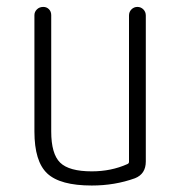

<svg xmlns="http://www.w3.org/2000/svg" viewBox="-20 -540 540 569"><path d="M252 9.8Q158.2 9.8 120.1 -25.9Q82 -61.5 82 -150.4V-495.1Q82 -504.9 89.4 -512.2Q96.7 -519.5 108.4 -519.5Q118.2 -519.5 125 -512.7Q131.8 -505.9 131.8 -495.1V-150.4Q131.8 -84 158.2 -58.1Q184.6 -32.2 252 -32.2Q309.6 -32.2 357.4 -53.7Q362.3 -55.7 362.3 -60.5V-494.1Q362.3 -504.9 369.6 -512.2Q377 -519.5 387.2 -519.5Q397.5 -519.5 404.8 -512.2Q412.1 -504.9 412.1 -494.1V-61.5Q412.1 -24.4 379.9 -11.7Q320.3 9.8 252 9.8Z"/></svg>

Font: Rounded-L Mgen+ 1mn light
Style: Regular
Weight: 200
Designer: [Source Han Sans]
Ryoko NISHIZUKA  (kana & ideographs); Paul D. Hunt (Latin, Greek & Cyrillic); Wenlong ZHANG  (bopomofo
Version: Version 1.059.20150602